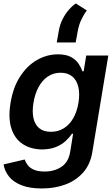

<svg xmlns="http://www.w3.org/2000/svg" viewBox="-36 -864 642 1100"><path d="M204.1 215.8Q133.8 215.8 87.2 197.3Q40.5 178.7 15.6 147.5Q-9.3 116.2 -15.6 78.1L105.5 49.8Q110.8 65.9 122.6 81.8Q134.3 97.7 157.7 108.2Q181.2 118.7 220.2 118.7Q274.9 118.7 315.7 92Q356.4 65.4 366.2 5.4L382.8 -97.7H376Q363.3 -78.1 341.1 -57.1Q318.8 -36.1 285.4 -22.2Q252 -8.3 205.1 -7.8Q142.1 -8.3 95.9 -37.6Q49.8 -66.9 29.8 -126.2Q9.8 -185.5 24.4 -274.4Q39.1 -364.3 79.6 -426.3Q120.1 -488.3 176.5 -520.5Q232.9 -552.7 295.9 -552.7Q343.8 -552.7 372.1 -536.6Q400.4 -520.5 415 -497.8Q429.7 -475.1 436 -455.6H443.4L458 -545.9H584.5L492.7 8.8Q481 78.6 440.2 124.5Q399.4 170.4 338.4 193.1Q277.3 215.8 204.1 215.8ZM255.9 -108.9Q296.9 -108.9 329.3 -128.9Q361.8 -148.9 383.3 -186Q404.8 -223.1 413.6 -275.4Q421.9 -327.1 412.8 -365.7Q403.8 -404.3 378.2 -425.8Q352.5 -447.3 311.5 -447.3Q268.6 -447.3 236.6 -424.8Q204.6 -402.3 184.1 -363.5Q163.6 -324.7 155.8 -275.4Q147.5 -225.6 155.5 -188Q163.6 -150.4 188.7 -129.6Q213.9 -108.9 255.9 -108.9ZM289.1 -620.6 300.8 -686.5Q306.6 -721.7 321.8 -752.4Q336.9 -783.2 357.4 -806.9Q377.9 -830.6 398.4 -844.2L461.4 -804.2Q443.4 -780.3 429.2 -749.8Q415 -719.2 408.7 -681.6L397.5 -620.6Z"/></svg>

Font: Inter Tight SemiBold
Style: Italic
Weight: 600
Italic angle: -9.39999°
Designer: Rasmus Andersson
Foundry: rsms
Version: Version 3.004